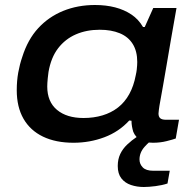

<svg xmlns="http://www.w3.org/2000/svg" viewBox="-20 -559 764 768"><path d="M274 12Q203 12 152 -12.5Q101 -37 74 -84Q47 -131 47 -198Q47 -236 53 -269Q59 -302 69 -331Q91 -401 133 -446.5Q175 -492 233 -515.5Q291 -539 360 -539Q404 -539 440.5 -529.5Q477 -520 505.5 -501Q534 -482 552 -451H559L593 -527H686L664 -402Q654 -343 646 -296.5Q638 -250 632 -215.5Q626 -181 621.5 -157Q617 -133 615.5 -120Q614 -107 614 -105Q614 -92 621 -86Q628 -80 644 -80H696L683 -5Q672 -1 646.5 5.5Q621 12 592 12Q562 12 542 1Q522 -10 513 -32Q510 -42 508 -53Q506 -64 506 -76L497 -77Q456 -32 397.5 -10Q339 12 274 12ZM314 -87Q355 -87 390 -97.5Q425 -108 452 -129Q479 -150 497 -182.5Q515 -215 523 -258Q526 -271 527 -280.5Q528 -290 528.5 -297.5Q529 -305 529 -311Q529 -354 511 -383Q493 -412 459 -426Q425 -440 379 -440Q326 -440 283.5 -421.5Q241 -403 212.5 -366Q184 -329 174 -271Q172 -257 171 -246Q170 -235 169.5 -227.5Q169 -220 169 -213Q169 -152 208 -119.5Q247 -87 314 -87ZM555 189Q528 189 504 181Q480 173 465.5 154.5Q451 136 451 105Q451 78 461 57Q471 36 489 19Q507 2 528 -12H602L601 -8Q579 5 558.5 28Q538 51 538 79Q538 97 551 110.5Q564 124 593 124H659L650 175Q629 182 602 185.5Q575 189 555 189Z"/></svg>

Font: Archivo Expanded Medium
Style: Italic
Weight: 500
Width: 7
Italic angle: -10°
Designer: Hector Gatti
Foundry: Omnibus-Type
Version: Version 2.001